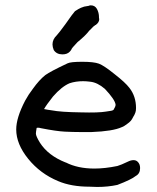

<svg xmlns="http://www.w3.org/2000/svg" viewBox="-20 -703 600 734"><path d="M42 -208Q42 -252.9 76.2 -318.4Q88.9 -341.8 105.5 -363.3Q129.9 -397.5 153.3 -416Q171.9 -429.7 238.3 -460.9Q250 -466.8 294.4 -466.8Q338.9 -466.8 358.4 -459.5Q377.9 -452.1 418.9 -418.9Q459 -387.7 474.6 -367.2Q500 -335 500 -290Q500 -279.3 497.6 -272.9Q495.1 -266.6 493.7 -263.7Q492.2 -260.7 490.2 -257.8Q484.4 -246.1 480.5 -241.7Q476.6 -237.3 473.6 -234.9Q470.7 -232.4 465.8 -229Q460.9 -225.6 456.1 -222.2Q451.2 -218.8 445.3 -216.8Q411.1 -201.2 330.1 -198.2Q310.5 -198.2 285.2 -198.2Q259.8 -198.2 228 -199.7Q196.3 -201.2 136.7 -212.9Q129.9 -214.8 126 -214.8Q122.1 -214.8 120.1 -213.9Q117.2 -197.3 117.2 -192.4Q117.2 -182.6 132.8 -157.2Q164.1 -108.4 230.5 -82H231.4Q277.3 -58.6 340.8 -58.6Q380.9 -58.6 428.7 -68.4Q442.4 -72.3 468.8 -85Q480.5 -90.8 490.2 -90.8Q500 -90.8 505.9 -85Q515.6 -76.2 515.6 -60.5Q515.6 -39.1 499 -30.3Q482.4 -16.6 428.7 3.9Q392.6 11.7 351.6 11.7Q336.9 11.7 322.3 10.7Q252 10.7 202.1 -10.7Q133.8 -39.1 87.9 -95.7Q42 -152.3 42 -208ZM297.9 -392.6Q269.5 -392.6 246.1 -384.8Q215.8 -372.1 182.6 -334Q157.2 -301.8 148.4 -286.1Q162.1 -283.2 177.7 -281.2Q211.9 -274.4 289.1 -273.4Q356.4 -271.5 384.8 -276.4Q411.1 -279.3 414.1 -283.2Q421.9 -295.9 421.9 -302.7Q420.9 -312.5 410.2 -328.1Q399.4 -343.8 380.9 -363.3Q352.5 -387.7 325.2 -390.6Q310.5 -392.6 297.9 -392.6ZM319.3 -680.7Q322.3 -682.6 327.1 -682.6Q342.8 -682.6 350.6 -668.9Q358.4 -654.3 358.4 -637.7Q358.4 -635.7 358.4 -634.8Q359.4 -631.8 359.4 -629.9Q359.4 -617.2 345.7 -607.4H344.7L335.9 -600.6Q324.2 -587.9 321.3 -585.9Q307.6 -567.4 276.4 -542Q252.9 -517.6 252.9 -513.7Q250 -508.8 247.1 -505.9Q237.3 -495.1 218.8 -495.1Q196.3 -495.1 185.5 -511.7Q180.7 -523.4 180.7 -533.2Q180.7 -552.7 197.3 -568.4Q204.1 -575.2 230.5 -611.3Q259.8 -653.3 266.6 -660.2Q281.2 -669.9 289.6 -673.3Q297.9 -676.8 301.8 -677.7Q310.5 -679.7 319.3 -680.7Z"/></svg>

Font: JasonHandwriting2
Style: SemiBold
Weight: 600
Version: Version 1.04.7